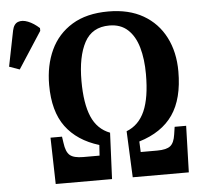

<svg xmlns="http://www.w3.org/2000/svg" viewBox="-179 -779 871 832"><g transform="rotate(-5 256.5 -362.5)"><path d="M30 0 25 -202H75L79 -175Q84 -135 101 -120.5Q118 -106 159 -106H230L233 -152Q138 -181 88.5 -248Q39 -315 39 -430Q39 -515 70 -581.5Q101 -648 164 -686.5Q227 -725 322 -725Q411 -725 473.5 -689Q536 -653 569 -588.5Q602 -524 602 -440Q602 -321 554 -251.5Q506 -182 407 -152L409 -106H481Q521 -106 538 -119.5Q555 -133 560 -169L565 -202H615L609 0H365L356 -201Q410 -222 435.5 -280Q461 -338 461 -440Q461 -506 446.5 -556.5Q432 -607 401 -635.5Q370 -664 321 -664Q246 -664 213 -602.5Q180 -541 180 -435Q180 -337 204.5 -279.5Q229 -222 284 -201L275 0ZM-82 -508 -127 -524 -96 -679Q-90 -707 -71.5 -714Q-53 -721 -28 -711Q-3 -701 21 -679V-667Z"/></g></svg>

Font: Noto Serif ExtraCondensed
Style: Bold
Weight: 700
Width: 2
Designer: Monotype Design Team
Foundry: Monotype Imaging Inc.
Version: Version 2.014; ttfautohint (v1.8.4.7-5d5b)